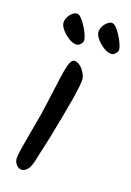

<svg xmlns="http://www.w3.org/2000/svg" viewBox="-108 -760 547 800"><g transform="rotate(15 165.5 -359.5)"><path d="M180 -604.3Q180 -595.9 171.4 -587.3Q162.7 -578.6 153.6 -578.6Q138.8 -578.6 121.1 -591.2Q103.3 -603.8 90.4 -621.4Q77.5 -639 77.5 -652.3Q77.5 -664.1 84.1 -675.7Q90.7 -687.3 101.4 -695.8Q112.2 -704.2 122.3 -704.2Q130.7 -704.2 140.6 -692.8Q150.5 -681.3 159.4 -664.2Q168.3 -647.1 174.2 -630.9Q180 -614.7 180 -604.3ZM330.7 -604.3Q330.7 -595.9 322.1 -587.3Q313.4 -578.6 304.2 -578.6Q289.5 -578.6 271.7 -591.2Q254 -603.8 241.1 -621.4Q228.2 -639 228.2 -652.3Q228.2 -664.1 234.8 -675.7Q241.3 -687.3 252.1 -695.8Q262.9 -704.2 273 -704.2Q281.4 -704.2 291.3 -692.8Q301.2 -681.3 310.1 -664.2Q319 -647.1 324.9 -630.9Q330.7 -614.7 330.7 -604.3ZM214.9 -444.2Q214.9 -435.5 210.3 -412.1Q205.8 -388.6 196.6 -353Q187.3 -317.4 174.8 -272.4Q162.3 -227.4 146.7 -175.1Q131 -122.8 112.5 -65.7Q103.6 -37.1 91.7 -26.4Q79.8 -15.6 69.3 -15.6Q54.8 -15.6 45.2 -27.7Q35.5 -39.8 35.5 -55.3Q35.5 -66.8 42.1 -93.8Q48.7 -120.9 58.5 -156.5Q68.3 -192.2 78.5 -230Q88.8 -267.9 95.8 -300.3Q108.4 -353.9 116.7 -393.6Q125 -433.3 132 -459.3Q139 -485.2 146.3 -498.1Q153.5 -511.1 162 -511.1Q175.2 -511.1 187.3 -500.2Q199.3 -489.3 207.1 -473.5Q214.9 -457.7 214.9 -444.2Z"/></g></svg>

Font: Kalam Variable Light
Style: Regular
Weight: 300
Designer: Lipi Raval, Jonny Pinhorn
Foundry: Indian Type Foundry
Version: Version 3.000